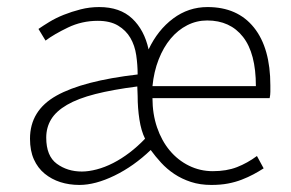

<svg xmlns="http://www.w3.org/2000/svg" viewBox="-20 -512 824 544"><path d="M205 12Q176 12 151 4Q126 -4 106.5 -20Q87 -36 76 -60.5Q65 -85 65 -119Q65 -199 140 -241Q215 -283 370 -301Q370 -328 366 -355.5Q362 -383 349.5 -404.5Q337 -426 314.5 -439.5Q292 -453 257 -453Q212 -453 172.5 -434Q133 -415 109 -397L89 -430Q102 -439 120 -450Q138 -461 160.5 -470Q183 -479 208.5 -485.5Q234 -492 261 -492Q320 -492 354.5 -459.5Q389 -427 401 -372Q427 -427 470.5 -459.5Q514 -492 568 -492Q653 -492 699.5 -434Q746 -376 746 -270Q746 -261 746 -252Q746 -243 744 -234H412Q412 -189 425 -151Q438 -113 461 -85.5Q484 -58 515.5 -42.5Q547 -27 583 -27Q622 -27 651.5 -38.5Q681 -50 708 -70L727 -35Q713 -26 698 -18Q683 -10 665 -3Q647 4 626 8Q605 12 579 12Q547 12 521 3.5Q495 -5 474 -19Q453 -33 436.5 -51Q420 -69 407 -87Q359 -41 304.5 -14.5Q250 12 205 12ZM212 -26Q231 -26 254 -32Q277 -38 300.5 -50Q324 -62 347 -79.5Q370 -97 391 -119Q380 -141 375 -173.5Q370 -206 370 -240L369 -267Q299 -258 250 -245.5Q201 -233 170 -215Q139 -197 125 -174Q111 -151 111 -122Q111 -70 141 -48Q171 -26 212 -26ZM412 -268H705Q705 -361 668.5 -407.5Q632 -454 567 -454Q537 -454 510.5 -440.5Q484 -427 463.5 -402.5Q443 -378 429.5 -343.5Q416 -309 412 -268Z"/></svg>

Font: TypoPRO Source Sans Pro
Style: Regular
Weight: 300
Designer: Paul D. Hunt
Foundry: Adobe Systems Incorporated
Version: Version 2.020;PS 2.000;hotconv 1.0.86;makeotf.lib2.5.63406